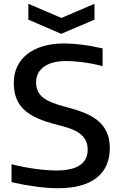

<svg xmlns="http://www.w3.org/2000/svg" viewBox="-20 -984 636 1016"><path d="M286 12Q233 12 167 3Q101 -6 41 -20V-115Q104 -99 166.5 -90.5Q229 -82 278 -82Q444 -82 444 -192Q444 -223 432 -244Q420 -265 398.5 -280Q377 -295 347.5 -305Q318 -315 282 -324Q222 -339 179 -358Q136 -377 108 -403Q80 -429 66.5 -464Q53 -499 53 -546Q53 -594 71.5 -632.5Q90 -671 124.5 -698Q159 -725 208.5 -739.5Q258 -754 319 -754Q363 -754 411 -748Q459 -742 523 -728V-634Q475 -647 423 -654Q371 -661 329 -661Q255 -661 213 -631Q171 -601 171 -548Q171 -497 207.5 -468Q244 -439 332 -417Q384 -404 426 -387Q468 -370 498 -345.5Q528 -321 544.5 -285.5Q561 -250 561 -200Q561 -97 490.5 -42.5Q420 12 286 12ZM130 -964 305 -889 480 -964V-880L304 -805L130 -880Z"/></svg>

Font: Encode Sans Normal
Style: Medium
Weight: 500
Designer: Pablo Impallari, Andres Torresi
Foundry: Pablo Impallari, Andres Torresi
Version: Version 1.000; ttfautohint (v1.00) -l 8 -r 50 -G 200 -x 14 -